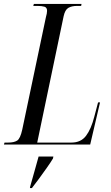

<svg xmlns="http://www.w3.org/2000/svg" viewBox="-48 -734 564 975"><path d="M-28 0 -25 -10H-6Q23 -10 39 -20Q55 -30 65 -76L185 -646Q191 -667 191 -679Q191 -696 177.5 -700Q164 -704 142 -704H121L124 -714H366L364 -704H344Q316 -704 299 -694Q282 -684 275 -651L141 -10H315Q363 -10 389 -44.5Q415 -79 431 -142L450 -214H460L410 0ZM105 214Q116 175 127 136Q138 97 148 61H223L221 71Q209 91 189.5 118.5Q170 146 150 173.5Q130 201 114 221H104Z"/></svg>

Font: Noto Serif Display ExtraCondensed
Style: Italic
Weight: 400
Width: 2
Italic angle: -12°
Designer: Monotype Design Team
Foundry: Monotype Imaging Inc.
Version: Version 2.009